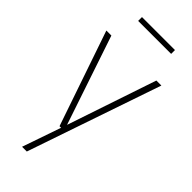

<svg xmlns="http://www.w3.org/2000/svg" viewBox="-300 -767 1029 1029"><g transform="rotate(45 214.5 -253.0)"><path d="M191 0 6 -540H44L214.5 -33.5L385 -540H423L163 220H127L203 0ZM90 -697V-726H340V-697Z"/></g></svg>

Font: Encode Sans Cnd Th
Style: Regular
Weight: 100
Width: 3
Designer: Multiple Designers
Foundry: Impallari Type
Version: Version 3.002; ttfautohint (v1.8.3) -l 8 -r 50 -G 200 -x 14 